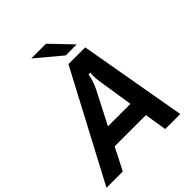

<svg xmlns="http://www.w3.org/2000/svg" viewBox="-308 -1123 1281 1281"><g transform="rotate(-45 332.5 -482.5)"><path d="M103 0H-51L353 -763H511L645 0H503L478 -157H183ZM246 -283H458L420 -526Q414 -564 414 -588Q414 -606 417 -619H399Q391 -570 366 -517ZM343 -965 485 -817H381L204 -965Z"/></g></svg>

Font: Open Sauce Sans
Style: Bold Italic
Weight: 700
Italic angle: -10°
Designer: Alfredo Marco Pradil
Foundry: Creative Sauce Fz LLC
Version: Version 1.477